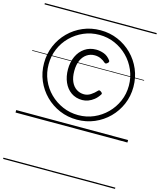

<svg xmlns="http://www.w3.org/2000/svg" viewBox="-172 -1005 1249 1500"><g transform="rotate(15 452.5 -255.0)"><path d="M477 -70Q401 -70 335.5 -98Q270 -126 220.5 -175.5Q171 -225 143 -290.5Q115 -356 115 -431Q115 -507 143 -572.5Q171 -638 220.5 -687.5Q270 -737 335.5 -765Q401 -793 477 -793Q552 -793 617.5 -765Q683 -737 732.5 -687.5Q782 -638 810 -572.5Q838 -507 838 -431Q838 -356 810 -290.5Q782 -225 732.5 -175.5Q683 -126 617.5 -98Q552 -70 477 -70ZM477 -107Q544 -107 602.5 -132.5Q661 -158 705.5 -202.5Q750 -247 775.5 -305.5Q801 -364 801 -431Q801 -498 775.5 -557Q750 -616 705.5 -660.5Q661 -705 602.5 -730.5Q544 -756 477 -756Q410 -756 351 -730.5Q292 -705 247 -660.5Q202 -616 177 -557Q152 -498 152 -431Q152 -364 177 -305.5Q202 -247 247 -202.5Q292 -158 351 -132.5Q410 -107 477 -107ZM477 -229Q425 -229 387 -255.5Q349 -282 328.5 -328.5Q308 -375 308 -433Q308 -491 329.5 -537.5Q351 -584 390.5 -611Q430 -638 482 -638Q513 -638 545 -626.5Q577 -615 601 -582Q605 -576 603 -570.5Q601 -565 595 -560Q587 -553 581.5 -552.5Q576 -552 571 -556Q554 -572 531.5 -582Q509 -592 482 -592Q447 -592 419 -573Q391 -554 375 -518.5Q359 -483 359 -433Q359 -382 374.5 -347Q390 -312 417.5 -294Q445 -276 479 -276Q507 -276 532 -292Q557 -308 580 -333Q584 -338 590.5 -336.5Q597 -335 604 -329Q611 -324 612.5 -319Q614 -314 610 -309Q593 -282 571 -264.5Q549 -247 525 -238Q501 -229 477 -229ZM0 365H905V375H0ZM0 -20H905V0H0ZM0 -505H905V-500H0ZM0 -885H905V-875H0Z"/></g></svg>

Font: Playwrite GB J Guides
Style: Italic
Weight: 400
Italic angle: -7.01216°
Designer: Veronika Burian, José Scaglione
Foundry: TypeTogether
Version: Version 1.003